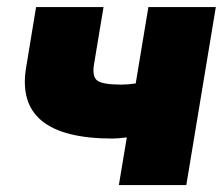

<svg xmlns="http://www.w3.org/2000/svg" viewBox="-20 -536 645 556"><path d="M305.7 -134.8Q21 -134.8 55.7 -340.8L84.5 -515.6H279.8L252.4 -350.6Q246.1 -314 262 -302.5Q277.8 -291 331.5 -291Q350.6 -291 373 -294.4L409.7 -515.6H605L519.5 0H324.2L347.2 -138.2Q321.8 -134.8 305.7 -134.8Z"/></svg>

Font: Inter Display Black
Style: Italic
Weight: 900
Italic angle: -9.39999°
Designer: Rasmus Andersson
Foundry: rsms
Version: Version 4.000;git-a52131595